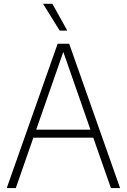

<svg xmlns="http://www.w3.org/2000/svg" viewBox="-20 -964 650 984"><path d="M14.5 0 275.5 -740H334.5L595.5 0H548.5L458 -258.5H151L61 0ZM165.5 -299.5H443.5L304.5 -698ZM286 -807 200.5 -944.5H248.5L325 -807Z"/></svg>

Font: Encode Sans SmCnd XLt
Style: Regular
Weight: 200
Width: 4
Designer: Multiple Designers
Foundry: Impallari Type
Version: Version 3.002; ttfautohint (v1.8.3) -l 8 -r 50 -G 200 -x 14 